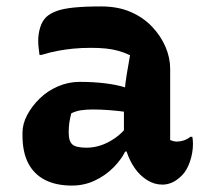

<svg xmlns="http://www.w3.org/2000/svg" viewBox="-20 -568 640 598"><path d="M510 -354Q510 -332 510 -310Q510 -288 510 -266.5Q510 -245 510 -223Q510 -201 510 -179Q510 -167 510 -155.5Q510 -144 510 -132Q514 -130 520 -128.5Q526 -127 530 -127Q541 -127 552 -130.5Q563 -134 573 -142H579Q580 -136 580.5 -131.5Q581 -127 581 -120Q581 -92 571.5 -64.5Q562 -37 547 -22Q531 -6 516 0.5Q501 7 486 7Q460 7 437.5 -7.5Q415 -22 399.5 -44.5Q384 -67 375 -94Q366 -121 366 -145Q366 -168 366 -190.5Q366 -213 366 -233Q366 -257 368 -282Q370 -307 374.5 -335Q379 -363 385 -396Q366 -405 347.5 -410Q329 -415 308.5 -417Q288 -419 263 -419Q233 -419 208 -416.5Q183 -414 159 -409.5Q135 -405 109 -397H103Q102 -406 100.5 -417.5Q99 -429 99 -441Q99 -462 105 -482Q111 -502 124 -515Q136 -526 156 -533.5Q176 -541 210 -544.5Q244 -548 295 -548Q347 -548 386.5 -531Q426 -514 453.5 -485Q481 -456 495.5 -422Q510 -388 510 -354ZM194 -155Q194 -128 205.5 -118Q217 -108 250 -108Q271 -108 293 -115Q315 -122 337 -137Q359 -152 379 -177L387 -96H370Q357 -70 332.5 -45.5Q308 -21 275 -5.5Q242 10 204 10Q155 10 120.5 -7.5Q86 -25 68 -59.5Q50 -94 50 -147V-154Q50 -182 64.5 -209.5Q79 -237 103.5 -261Q128 -285 160.5 -299Q193 -313 228 -313Q271 -313 307.5 -308.5Q344 -304 371 -295.5Q398 -287 409 -276Q415 -271 420 -262Q425 -253 428 -240Q431 -227 431 -208Q404 -215 375.5 -219Q347 -223 320 -225Q293 -227 269 -227Q248 -227 232 -224.5Q216 -222 202 -215Q198 -200 196 -186.5Q194 -173 194 -157Z"/></svg>

Font: Recursive Monospace Casual
Style: Bold
Weight: 700
Version: Version 1.047